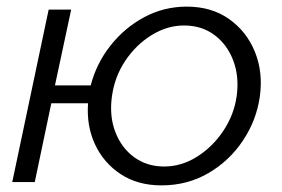

<svg xmlns="http://www.w3.org/2000/svg" viewBox="-20 -550 851 580"><path d="M17 0 127 -521H195L146 -292H254Q271 -358 313.5 -412Q356 -466 415.5 -498Q475 -530 544 -530Q619 -530 672 -492.5Q725 -455 750 -393.5Q775 -332 765 -259Q755 -187 714 -125.5Q673 -64 609.5 -27Q546 10 468 10Q396 10 344.5 -24Q293 -58 267 -114Q241 -170 246 -238H135L85 0ZM476 -47Q528 -47 575 -76.5Q622 -106 654.5 -154.5Q687 -203 695 -260Q703 -319 684.5 -367.5Q666 -416 627.5 -444.5Q589 -473 536 -473Q485 -473 438 -444Q391 -415 358.5 -366.5Q326 -318 318 -258Q310 -199 328.5 -151Q347 -103 385.5 -75Q424 -47 476 -47Z"/></svg>

Font: Raleway
Style: Italic
Weight: 400
Italic angle: -12°
Designer: Matt McInerney, Pablo Impallari, Rodrigo Fuenzalida
Foundry: Matt McInerney, Pablo Impallari, Rodrigo Fuenzalida
Version: Version 4.026